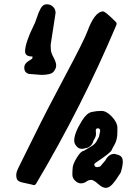

<svg xmlns="http://www.w3.org/2000/svg" viewBox="-20 -785 632 916"><path d="M221.7 -571.3Q221.7 -558.6 222.7 -545.9Q223.6 -533.2 235.8 -510.3Q248 -487.3 248 -472.7Q248 -458 235.6 -442.9Q223.1 -427.7 176.8 -427.7L115.7 -432.6Q95.7 -440.4 95.7 -461.4Q95.7 -482.4 118.2 -495.1Q134.8 -504.4 134.8 -508.5Q134.8 -512.7 134.8 -515.6Q133.8 -515.6 132.8 -515.6Q99.6 -515.6 99.6 -540.5Q99.6 -560.5 111.3 -594.2Q123 -627.9 135.7 -652.3Q148.4 -676.8 156.2 -702.1Q164.1 -727.5 174.8 -746.1Q185.5 -764.6 203.1 -764.6Q220.7 -764.6 232.9 -752.9Q245.1 -741.2 245.1 -723.6V-723.1ZM437 -162.1 438 -147Q438 -131.3 426.8 -116.2Q420.9 -90.3 398.9 -80.6L376 -75.2H368.2Q355 -75.2 344.5 -87.9Q334 -100.6 334 -113.8Q334 -149.9 371.6 -210Q393.6 -245.1 416.5 -250.5Q439.5 -255.9 463.9 -255.9Q488.3 -255.9 514.2 -228Q540 -200.2 540 -175.8V-154.3Q540 -119.6 527.6 -97.4Q515.1 -75.2 512.7 -68.8Q507.3 -55.7 436.5 -8.8Q429.7 -4.4 429.7 0Q429.7 4.4 434.1 9.8L442.9 12.7L458 9.3L482.9 -20Q499 -50.8 525.4 -50.8H526.9L546.4 -45.4Q565.9 -37.6 565.9 -14.6Q565.9 7.8 555.7 38.6Q532.7 75.7 516.6 93.5Q500.5 111.3 484.6 111.3Q468.8 111.3 447.8 92.3Q426.8 73.2 415 73.2Q403.3 73.2 391.6 81.5Q379.9 89.8 365.7 89.8Q351.6 89.8 338.4 77.1Q325.2 64.5 325.2 47.9Q325.2 31.2 326.9 13.7Q328.6 -3.9 347.4 -34.2Q366.2 -64.5 379.9 -65.4L416.5 -87.4Q437.5 -100.1 444.3 -118.2L452.1 -131.8L458 -160.6Q457.5 -172.9 447.3 -172.9Q437 -172.9 437 -162.6ZM533.2 -679.7Q538.6 -673.3 534.7 -664.6Q371.1 -276.9 152.3 91.3Q146 102.1 132.8 95.7L87.9 85.9Q70.3 82 64 74.5Q57.6 66.9 57.6 51.8V47.9Q57.6 35.2 70.8 9.5Q84 -16.1 144 -138.4Q204.1 -260.7 292.5 -426.3Q380.9 -591.8 396.5 -634.3Q430.2 -726.1 468.8 -730.5H471.7Q482.4 -730.5 533.2 -679.7Z"/></svg>

Font: Drukaatie burti
Style: Demi
Weight: 600
Version: Version 0.14